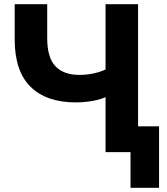

<svg xmlns="http://www.w3.org/2000/svg" viewBox="-20 -725 797 915"><path d="M602 170V0H483V-262Q466 -254 443 -248.5Q420 -243 393.5 -240Q367 -237 341 -237Q201 -237 125.5 -311.5Q50 -386 50 -537V-705H205V-543Q205 -451 244 -409.5Q283 -368 359 -368Q390 -368 423 -374.5Q456 -381 483 -394V-705H638V-123H738V170Z"/></svg>

Font: Nunito Sans 12pt ExtraBold
Style: Regular
Weight: 800
Designer: Vernon Adams
Foundry: Vernon Adams
Version: Version 3.101;gftools[0.9.27]